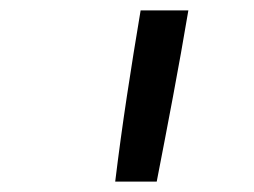

<svg xmlns="http://www.w3.org/2000/svg" viewBox="-20 -792 490 370"><path d="M202 -442Q212 -524 224.5 -606.5Q237 -689 251 -772H343Q329 -689 313.5 -606.5Q298 -524 282 -442Z"/></svg>

Font: Iosevka Aile
Style: Italic
Weight: 400
Italic angle: -9°
Designer: Belleve Invis
Foundry: Belleve Invis
Version: Version 28.0.1; ttfautohint (v1.8.4)